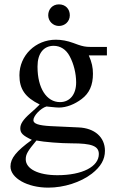

<svg xmlns="http://www.w3.org/2000/svg" viewBox="-20 -642 540 880"><path d="M433 64C433 122 357 161 243 161C155 161 98 132 98 88C98 65 107 50 147 2C181 9 260 15 309 15C400 15 433 27 433 64ZM152 -338C152 -397 180 -432 226 -432C257 -432 283 -415 299 -385C318 -350 329 -305 329 -264C329 -209 300 -174 255 -174C193 -174 152 -239 152 -335ZM470 -388V-427H393C373 -427 358 -430 338 -437L316 -445C289 -455 262 -460 236 -460C143 -460 69 -388 69 -297C69 -234 95 -196 162 -163C148 -149 134 -136 119 -123C86 -94 73 -74 73 -54C73 -32 84 -21 126 -1C54 51 28 84 28 121C28 174 105 218 201 218C273 218 349 194 401 154C442 122 461 89 461 49C461 -13 414 -55 340 -58L211 -64C157 -67 133 -75 133 -91C133 -111 166 -146 193 -154L212 -152C230 -150 244 -149 250 -149C285 -149 322 -164 354 -188C390 -215 406 -252 406 -304C406 -333 401 -356 387 -388ZM300 -572C300 -600 281 -622 250 -622C220 -622 201 -599 201 -572C201 -545 223 -523 250 -523C277 -523 300 -543 300 -572Z"/></svg>

Font: XITS
Style: Regular
Weight: 400
Designer: MicroPress Inc., with final additions and corrections provided by Coen Hoffman, Elsevier (retired)
Version: Version 1.302